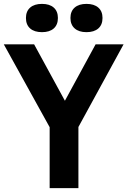

<svg xmlns="http://www.w3.org/2000/svg" viewBox="-48 -968 656 988"><path d="M588 -740 355.5 -314.5V0H207.5V-313.5L-28.5 -740H127.5L286 -449.5L444 -740ZM85.5 -875.5Q85.5 -910 107.2 -929Q129 -948 168 -948Q207 -948 228.5 -929Q250 -910 250 -875.5Q250 -840.5 228.5 -821.5Q207 -802.5 168 -802.5Q129 -802.5 107.2 -821.5Q85.5 -840.5 85.5 -875.5ZM314.5 -875.5Q314.5 -910 336.2 -929Q358 -948 397 -948Q436 -948 457.8 -929Q479.5 -910 479.5 -875.5Q479.5 -840.5 457.8 -821.5Q436 -802.5 397 -802.5Q358 -802.5 336.2 -821.8Q314.5 -841 314.5 -875.5Z"/></svg>

Font: Encode Sans Condensed
Style: Bold
Weight: 700
Width: 3
Designer: Multiple Designers
Foundry: Impallari Type
Version: Version 2.000